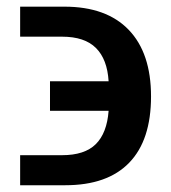

<svg xmlns="http://www.w3.org/2000/svg" viewBox="-20 -548 506 568"><path d="M39.6 -88.9H163.6Q230.5 -88.9 263.4 -121.6Q296.4 -154.3 301.3 -220.2H127.9V-307.6H301.3Q297.4 -372.6 263.9 -406Q230.5 -439.5 163.6 -439.5H39.6V-528.3H170.4Q294.9 -528.3 360.8 -459.7Q426.8 -391.1 426.8 -262.7Q426.8 -133.3 362.3 -66.7Q297.9 0 172.9 0H39.6Z"/></svg>

Font: Arimo SemiBold
Style: Regular
Weight: 600
Designer: Steve Matteson
Foundry: Monotype Imaging Inc.
Version: Version 1.33